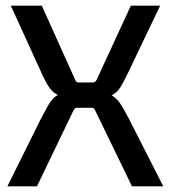

<svg xmlns="http://www.w3.org/2000/svg" viewBox="-20 -655 599 675"><path d="M320 -375 440 -635H543L433 -405Q419 -376 408.5 -357Q398 -338 385.5 -328Q373 -318 352.5 -313.5Q332 -309 299 -309H260Q216 -309 192 -317.5Q168 -326 153.5 -347Q139 -368 123 -405L18 -635H127L244 -375Q246 -370 248.5 -367.5Q251 -365 256 -365H307Q315 -365 320 -375ZM296 -333Q341 -333 363.5 -324Q386 -315 400.5 -294Q415 -273 434 -236L554 0H444L315 -266Q312 -272 310 -274Q308 -276 302 -276H252Q246 -276 243.5 -274Q241 -272 238 -266L110 0H6L123 -236Q138 -264 148.5 -283Q159 -302 171.5 -313Q184 -324 204.5 -328.5Q225 -333 258 -333Z"/></svg>

Font: Gemunu Libre ExtraLight SemiBold
Style: Regular
Weight: 600
Version: Version 1.100